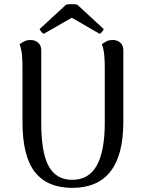

<svg xmlns="http://www.w3.org/2000/svg" viewBox="-20 -898 701 931"><path d="M578 -655V-306Q578 -147 516 -67Q454 13 330 13Q210 13 149.5 -63.5Q89 -140 89 -306V-572Q89 -602 86.5 -630.5Q84 -659 75 -684Q82 -689 95.5 -696.5Q109 -704 128 -704Q150 -704 165 -691Q180 -678 180 -655V-302Q180 -157 216.5 -91.5Q253 -26 330 -26Q411 -26 449.5 -96Q488 -166 488 -302V-572Q488 -602 485.5 -630.5Q483 -659 474 -684Q481 -689 494 -696.5Q507 -704 527 -704Q549 -704 563.5 -691Q578 -678 578 -655ZM355 -875 483 -757Q482 -753 475.5 -744.5Q469 -736 463 -734L328 -812L192 -734Q187 -736 180 -744.5Q173 -753 172 -757L300 -875Q306 -877 317 -877.5Q328 -878 338.5 -877.5Q349 -877 355 -875Z"/></svg>

Font: Arima Thin Medium
Style: Regular
Weight: 500
Version: Version 1.100